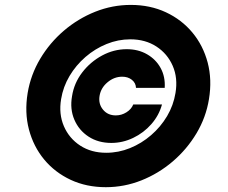

<svg xmlns="http://www.w3.org/2000/svg" viewBox="-20 -759 938 790"><path d="M415.5 11.2Q335.9 11.2 271 -19Q206.1 -49.3 161.9 -102.5Q117.7 -155.8 99.1 -226.1Q80.6 -296.4 93.8 -376.5Q106.4 -451.7 145.5 -517.3Q184.6 -583 242.9 -632.8Q301.3 -682.6 371.8 -710.7Q442.4 -738.8 518.1 -738.8Q597.7 -738.8 662.6 -708.5Q727.5 -678.2 771.7 -625Q815.9 -571.8 834.5 -501.5Q853 -431.2 839.8 -351.1Q827.6 -275.9 788.3 -210.2Q749 -144.5 690.7 -94.7Q632.3 -44.9 561.8 -16.8Q491.2 11.2 415.5 11.2ZM417 -130.4Q467.8 -130.4 515.1 -149.7Q562.5 -168.9 601.8 -202.9Q641.1 -236.8 667.5 -281.2Q693.8 -325.7 702.1 -376.5Q712.4 -438 690.7 -488Q668.9 -538.1 623.5 -567.6Q578.1 -597.2 516.1 -597.2Q465.8 -597.2 418.5 -577.9Q371.1 -558.6 331.8 -524.7Q292.5 -490.7 266.1 -446.3Q239.7 -401.9 231.4 -351.1Q221.2 -290 242.9 -239.7Q264.6 -189.5 310.1 -159.9Q355.5 -130.4 417 -130.4ZM276.4 -363.3Q284.7 -417 318.1 -460.7Q351.6 -504.4 399.9 -530.5Q448.2 -556.6 501.5 -556.6Q548.8 -556.6 585.2 -535.6Q621.6 -514.6 641.1 -478.8Q660.6 -442.9 657.7 -397.5H539.6Q538.6 -418 522.5 -430.7Q506.3 -443.4 482.9 -443.4Q449.7 -443.4 422.4 -420.4Q395 -397.5 389.6 -364.3Q384.3 -331.5 403.8 -307.9Q423.3 -284.2 456.5 -284.2Q480 -284.2 500.2 -296.9Q520.5 -309.6 528.3 -329.1H646.5Q634.3 -284.2 602.8 -248.3Q571.3 -212.4 528.1 -191.7Q484.9 -170.9 438 -170.9Q384.3 -170.9 344.5 -196.8Q304.7 -222.7 285.9 -266.6Q267.1 -310.5 276.4 -363.3Z"/></svg>

Font: Inter Display Black
Style: Italic
Weight: 900
Italic angle: -9.39999°
Designer: Rasmus Andersson
Foundry: rsms
Version: Version 4.000;git-a52131595